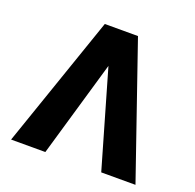

<svg xmlns="http://www.w3.org/2000/svg" viewBox="-127 -861 1009 993"><g transform="rotate(20 377.0 -364.0)"><path d="M530.3 0 377 -530.3 222.7 0H34.2L285.2 -727.5H467.8L718.8 0Z"/></g></svg>

Font: Inter Display ExtraBold
Style: Regular
Weight: 800
Designer: Rasmus Andersson
Foundry: rsms
Version: Version 4.000;git-a52131595